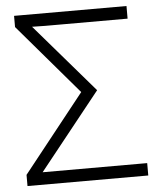

<svg xmlns="http://www.w3.org/2000/svg" viewBox="-52 -758 658 803"><g transform="rotate(-5 277.5 -357.0)"><path d="M31 0V-47L289 -372L37 -667V-714H509V-661H215Q214 -661 214 -661H202Q200 -661 198 -661H195Q194 -661 194 -661H192Q191 -661 190 -661H170Q169 -661 168 -661H162Q132 -661 108 -662L356 -374L99 -52H538V0Z"/></g></svg>

Font: BC Sans Light
Style: Regular
Weight: 300
Designer: Monotype Design Team
Foundry: Monotype Imaging Inc.
Version: Version 2.000;GOOG;noto-source:20170915:90ef993387c0